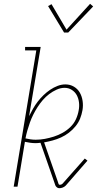

<svg xmlns="http://www.w3.org/2000/svg" viewBox="-20 -982 540 1010"><path d="M292 8Q286 8 281.5 5Q277 2 274 -2Q271 -6 269.5 -11.5Q268 -17 266 -22L193 -231Q186 -230 179.5 -229.5Q173 -229 167 -229Q153 -229 139 -231Q125 -233 111 -236L72 0H52L171 -717H112V-735H194L133 -371Q143 -391 154 -410.5Q165 -430 178.5 -447.5Q192 -465 208.5 -481Q225 -497 243.5 -509.5Q262 -522 282.5 -530Q303 -538 324 -538Q349 -538 369 -526Q389 -514 400 -494.5Q411 -475 414.5 -451Q418 -427 414 -403Q410 -380 401.5 -358.5Q393 -337 377.5 -318Q362 -299 342.5 -284Q323 -269 301 -259Q279 -249 256.5 -243Q234 -237 212 -233L284 -27Q286 -22 287.5 -16Q289 -10 295 -10Q299 -10 303.5 -12Q308 -14 311 -18L426 -148L440 -137L326 -6Q319 1 310 4.5Q301 8 292 8ZM168 -247Q192 -247 216 -251.5Q240 -256 263.5 -263.5Q287 -271 309.5 -283.5Q332 -296 350.5 -314Q369 -332 379.5 -355Q390 -378 394 -402Q398 -423 395.5 -443.5Q393 -464 384 -481Q375 -498 358 -509Q341 -520 320 -520Q299 -520 278 -510.5Q257 -501 238.5 -487Q220 -473 205 -455.5Q190 -438 177.5 -418.5Q165 -399 155 -379Q145 -359 137.5 -338Q130 -317 124 -296Q118 -275 114 -254Q127 -251 140.5 -249Q154 -247 168 -247ZM339 -811H317L233 -950L251 -960L330 -826L454 -962L470 -948Z"/></svg>

Font: Iosevka Slab Thin
Style: Italic
Weight: 100
Italic angle: -9°
Monospace: yes
Designer: Belleve Invis
Foundry: Belleve Invis
Version: Version 11.1.1; ttfautohint (v1.8.3)